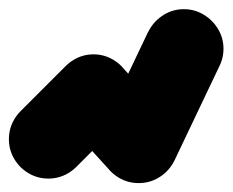

<svg xmlns="http://www.w3.org/2000/svg" viewBox="-57 -348 515 425"><path d="M-37.3 -40Q-37.3 -16.3 -25.5 3.7Q-13.7 23.7 6.3 35.5Q26.3 47.3 50 47.3Q73.7 47.3 93.7 35.5Q113.7 23.7 125.7 3.7Q137.7 -16.3 137.7 -40Q137.7 -63.7 125.7 -83.7Q113.7 -103.7 93.7 -115.7Q73.7 -127.7 50 -127.7Q26.3 -127.7 6.3 -115.7Q-13.7 -103.7 -25.5 -83.7Q-37.3 -63.7 -37.3 -40Z M-11.7 -101.7 111.7 21.7 211.7 -78.3 88.3 -201.7Z M62.7 -140Q62.7 -116.3 74.5 -96.3Q86.3 -76.3 106.3 -64.5Q126.3 -52.7 150 -52.7Q173.7 -52.7 193.7 -64.5Q213.7 -76.3 225.7 -96.3Q237.7 -116.3 237.7 -140Q237.7 -163.7 225.7 -183.7Q213.7 -203.7 193.7 -215.7Q173.7 -227.7 150 -227.7Q126.3 -227.7 106.3 -215.7Q86.3 -203.7 74.5 -183.7Q62.7 -163.7 62.7 -140Z M214.3 -198.7 85.7 -81.3 185.7 28.7 314.3 -88.7Z M162.7 -30Q162.7 -6.3 174.5 13.7Q186.3 33.7 206.3 45.5Q226.3 57.3 250 57.3Q273.7 57.3 293.7 45.5Q313.7 33.7 325.7 13.7Q337.7 -6.3 337.7 -30Q337.7 -53.7 325.7 -73.7Q313.7 -93.7 293.7 -105.7Q273.7 -117.7 250 -117.7Q226.3 -117.7 206.3 -105.7Q186.3 -93.7 174.5 -73.7Q162.7 -53.7 162.7 -30Z M171 -67.7 329 7.7 429 -202.3 271 -277.7Z M262.7 -240Q262.7 -216.3 274.5 -196.3Q286.3 -176.3 306.3 -164.5Q326.3 -152.7 350 -152.7Q373.7 -152.7 393.7 -164.5Q413.7 -176.3 425.7 -196.3Q437.7 -216.3 437.7 -240Q437.7 -263.7 425.7 -283.7Q413.7 -303.7 393.7 -315.7Q373.7 -327.7 350 -327.7Q326.3 -327.7 306.3 -315.7Q286.3 -303.7 274.5 -283.7Q262.7 -263.7 262.7 -240Z"/></svg>

Font: Linefont Thin
Style: Regular
Weight: 100
Monospace: yes
Version: Version 3.002;gftools[0.9.33]